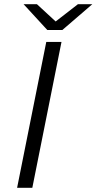

<svg xmlns="http://www.w3.org/2000/svg" viewBox="-20 -901 463 921"><path d="M62 0 202 -700H275L135 0ZM207 -757 93 -881H157L247 -798L354 -881H423L279 -757Z"/></svg>

Font: Montserrat
Style: Italic
Weight: 400
Italic angle: -11.3°
Designer: Julieta Ulanovsky
Foundry: Julieta Ulanovsky
Version: Version 9.000; ttfautohint (v1.8.4.7-5d5b)